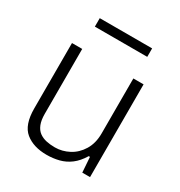

<svg xmlns="http://www.w3.org/2000/svg" viewBox="-169 -816 882 943"><g transform="rotate(30 272.0 -344.0)"><path d="M232 12Q157 12 111.5 -25Q66 -62 66 -155V-526H124V-158Q124 -122 133.5 -98.5Q143 -75 160 -62.5Q177 -50 199.5 -45Q222 -40 249 -40Q290 -40 328 -60Q366 -80 390 -119.5Q414 -159 414 -214V-526H472V0H428L422 -86H415Q392 -48 363.5 -26.5Q335 -5 301.5 3.5Q268 12 232 12ZM123 -652V-700H420V-652Z"/></g></svg>

Font: Archivo SemiBold ExtraLight
Style: Regular
Weight: 250
Version: Version 2.001